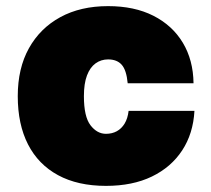

<svg xmlns="http://www.w3.org/2000/svg" viewBox="-20 -595 690 627"><path d="M326 12Q234 12 169.5 -23Q105 -58 71.5 -123.5Q38 -189 38 -281Q38 -372 74.5 -437.5Q111 -503 177 -539Q243 -575 333 -575Q419 -575 481 -543.5Q543 -512 577 -455.5Q611 -399 612 -323H397Q393 -366 377.5 -383.5Q362 -401 333 -401Q310 -401 292 -388Q274 -375 264 -348.5Q254 -322 254 -281Q254 -214 275.5 -186Q297 -158 326 -158Q346 -158 361.5 -166.5Q377 -175 387 -191.5Q397 -208 400 -233H615Q611 -159 575 -104Q539 -49 476 -18.5Q413 12 326 12Z"/></svg>

Font: Azeret Mono Thin Black
Style: Regular
Weight: 900
Version: Version 1.002